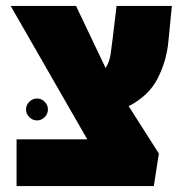

<svg xmlns="http://www.w3.org/2000/svg" viewBox="-20 -629 626 649"><path d="M36 0V-158H275L16 -609H237L337 -399Q350 -419 354 -446.5Q358 -474 361 -500L374 -609H561L549 -487Q543 -424 513.5 -365Q484 -306 415 -270L517 -110L500 0ZM105 -222Q90 -222 79 -233Q68 -244 68 -259Q68 -274 79 -285Q90 -296 105 -296Q120 -296 131 -285Q142 -274 142 -259Q142 -244 131 -233Q120 -222 105 -222Z"/></svg>

Font: Noto Sans Hebrew SemiCondensed Black
Style: Regular
Weight: 900
Width: 4
Designer: Ben Nathan
Foundry: Google LLC
Version: Version 3.001; ttfautohint (v1.8.4.7-5d5b)